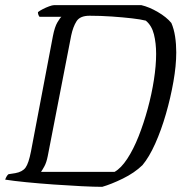

<svg xmlns="http://www.w3.org/2000/svg" viewBox="-27 -724 720 744"><path d="M369 0Q339 0 288.5 -2.5Q238 -5 181.5 -9Q125 -13 74.5 -18Q24 -23 -7 -28Q-1 -44 6 -49L32 -53Q60 -58 72 -74.5Q84 -91 93 -137L178 -584Q185 -620 195.5 -637.5Q206 -655 211 -659H126Q120 -667 120 -677Q126 -682 138.5 -688.5Q151 -695 163.5 -699.5Q176 -704 182 -704H521Q551 -697 584.5 -677.5Q618 -658 637 -635Q647 -612 651.5 -582.5Q656 -553 656 -521Q656 -470 645 -407.5Q634 -345 616 -282.5Q598 -220 574.5 -167.5Q551 -115 525 -84Q494 -54 449 -32Q404 -10 369 0ZM132 -58H417Q442 -72 466 -108.5Q490 -145 510 -195.5Q530 -246 545.5 -303Q561 -360 569.5 -415Q578 -470 578 -515Q578 -557 569.5 -591Q561 -625 538 -644Q519 -649 484 -653Q449 -657 406 -660Q363 -663 320 -663Q283 -663 269.5 -641.5Q256 -620 249 -587L158 -119Q153 -94 145 -79.5Q137 -65 132 -58Z"/></svg>

Font: Texturina Thin
Style: Italic
Weight: 100
Italic angle: -11°
Designer: Guillermo Torres Carreño
Foundry: Omnibus-Type
Version: Version 1.002; ttfautohint (v1.8.3)